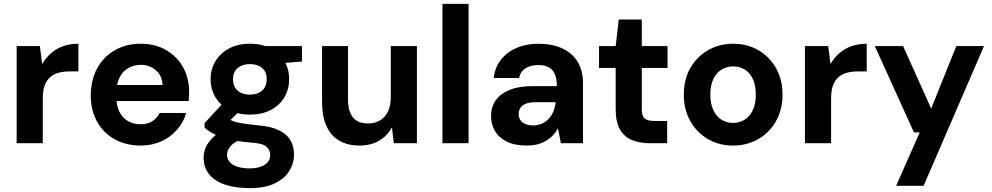

<svg xmlns="http://www.w3.org/2000/svg" viewBox="-20 -740 5124 992"><path d="M66 0V-502H186L198 -409Q217 -442 244 -465.5Q271 -489 306.5 -501.5Q342 -514 385 -514V-371H340Q310 -371 284.5 -364.5Q259 -358 240 -342Q221 -326 211 -299Q201 -272 201 -231V0Z M707 12Q631 12 572.5 -20.5Q514 -53 481.5 -111.5Q449 -170 449 -246Q449 -325 481 -385Q513 -445 571.5 -479.5Q630 -514 707 -514Q782 -514 838 -481.5Q894 -449 925.5 -393Q957 -337 957 -266Q957 -256 956.5 -243.5Q956 -231 955 -218H545V-301H820Q818 -348 786 -376.5Q754 -405 708 -405Q673 -405 644 -389Q615 -373 598.5 -341.5Q582 -310 582 -262V-233Q582 -192 597.5 -161.5Q613 -131 641 -114.5Q669 -98 706 -98Q743 -98 767.5 -114Q792 -130 805 -156H942Q928 -108 895 -70Q862 -32 814 -10Q766 12 707 12Z M1270 232Q1198 232 1144.5 214.5Q1091 197 1061.5 161.5Q1032 126 1032 74Q1032 39 1050 8Q1068 -23 1102.5 -48.5Q1137 -74 1189 -92L1240 -25Q1194 -10 1173.5 12.5Q1153 35 1153 60Q1153 83 1168.5 99Q1184 115 1210.5 122.5Q1237 130 1270 130Q1301 130 1325 122Q1349 114 1362.5 98.5Q1376 83 1376 62Q1376 35 1357 18Q1338 1 1281 -3Q1230 -7 1190.5 -14.5Q1151 -22 1121.5 -32.5Q1092 -43 1071 -55.5Q1050 -68 1037 -81V-104L1144 -220L1240 -189L1115 -64L1154 -131Q1164 -124 1174.5 -118.5Q1185 -113 1201 -109Q1217 -105 1243 -101Q1269 -97 1308 -93Q1375 -88 1417 -69Q1459 -50 1479 -18Q1499 14 1499 59Q1499 104 1474.5 143.5Q1450 183 1399.5 207.5Q1349 232 1270 232ZM1271 -148Q1208 -148 1162.5 -172.5Q1117 -197 1092.5 -238.5Q1068 -280 1068 -331Q1068 -382 1092.5 -423Q1117 -464 1162.5 -489Q1208 -514 1271 -514Q1335 -514 1380.5 -489Q1426 -464 1450 -423Q1474 -382 1474 -331Q1474 -280 1450 -238.5Q1426 -197 1380.5 -172.5Q1335 -148 1271 -148ZM1271 -251Q1310 -251 1334 -271.5Q1358 -292 1358 -331Q1358 -369 1334 -389Q1310 -409 1271 -409Q1233 -409 1208.5 -389Q1184 -369 1184 -331Q1184 -292 1208 -271.5Q1232 -251 1271 -251ZM1354 -407 1332 -502H1540V-422Z M1837 12Q1776 12 1732.5 -13.5Q1689 -39 1666.5 -89Q1644 -139 1644 -212V-502H1778V-226Q1778 -165 1803.5 -133.5Q1829 -102 1882 -102Q1916 -102 1942.5 -117.5Q1969 -133 1984 -163Q1999 -193 1999 -236V-502H2134V0H2015L2005 -82Q1982 -39 1939.5 -13.5Q1897 12 1837 12Z M2266 0V-720H2401V0Z M2702 12Q2639 12 2598 -8.5Q2557 -29 2537 -63.5Q2517 -98 2517 -139Q2517 -186 2540.5 -220.5Q2564 -255 2612 -275Q2660 -295 2732 -295H2857Q2857 -332 2847 -356Q2837 -380 2816 -392Q2795 -404 2760 -404Q2722 -404 2695.5 -387.5Q2669 -371 2662 -337H2531Q2537 -391 2567.5 -430.5Q2598 -470 2648 -492Q2698 -514 2761 -514Q2832 -514 2884 -490.5Q2936 -467 2964 -421.5Q2992 -376 2992 -311V0H2878L2863 -77Q2852 -57 2837 -41Q2822 -25 2802 -13Q2782 -1 2757 5.5Q2732 12 2702 12ZM2734 -92Q2760 -92 2780.5 -101.5Q2801 -111 2816 -127.5Q2831 -144 2839.5 -165.5Q2848 -187 2851 -211V-212H2748Q2717 -212 2697.5 -204.5Q2678 -197 2669 -183Q2660 -169 2660 -151Q2660 -132 2669 -119Q2678 -106 2695 -99Q2712 -92 2734 -92Z M3337 0Q3285 0 3245 -16.5Q3205 -33 3183 -71.5Q3161 -110 3161 -177V-389H3075V-502H3161L3177 -639H3296V-502H3429V-389H3296V-175Q3296 -141 3311 -128Q3326 -115 3362 -115H3427V0Z M3767 12Q3695 12 3637.5 -21.5Q3580 -55 3546.5 -114.5Q3513 -174 3513 -251Q3513 -329 3546.5 -388Q3580 -447 3638 -480.5Q3696 -514 3768 -514Q3841 -514 3898.5 -480.5Q3956 -447 3989.5 -388Q4023 -329 4023 -251Q4023 -174 3989.5 -114.5Q3956 -55 3898 -21.5Q3840 12 3767 12ZM3767 -105Q3800 -105 3826.5 -121Q3853 -137 3869 -170Q3885 -203 3885 -251Q3885 -300 3869.5 -332.5Q3854 -365 3827.5 -381Q3801 -397 3768 -397Q3736 -397 3709 -381Q3682 -365 3666 -332.5Q3650 -300 3650 -251Q3650 -203 3666 -170Q3682 -137 3708.5 -121Q3735 -105 3767 -105Z M4139 0V-502H4259L4271 -409Q4290 -442 4317 -465.5Q4344 -489 4379.5 -501.5Q4415 -514 4458 -514V-371H4413Q4383 -371 4357.5 -364.5Q4332 -358 4313 -342Q4294 -326 4284 -299Q4274 -272 4274 -231V0Z M4610 220 4732 -56H4702L4500 -502H4646L4791 -179L4921 -502H5064L4752 220Z"/></svg>

Font: DM Sans 16pt
Style: Bold
Weight: 700
Version: Version 4.004;gftools[0.9.30]